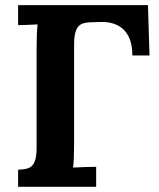

<svg xmlns="http://www.w3.org/2000/svg" viewBox="-20 -720 611 740"><path d="M556.2 -506.3 550.3 -700.2H49.8V-623C57.1 -623 70.3 -623.5 84.5 -624L106 -625C113.3 -625.5 119.6 -625.5 125 -626C122.6 -608.9 121.1 -572.3 121.1 -536.1V-152.8C121.1 -71.8 94.7 -68.4 49.8 -65.9V0H350.6V-77.1C336.9 -77.1 282.7 -75.7 261.7 -74.2C264.2 -91.3 265.6 -127.9 265.6 -164.1V-547.4C265.6 -625.5 291 -632.8 332.5 -634.3L368.7 -635.3C422.9 -636.7 490.2 -614.3 490.2 -506.3Z"/></svg>

Font: Parastoo
Style: Bold
Weight: 700
Foundry: Saber Rastikerdar (saber.rastikerdar@gmail.com)
Version: Version 2.0.1